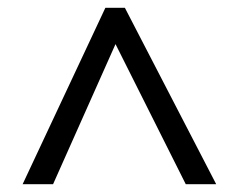

<svg xmlns="http://www.w3.org/2000/svg" viewBox="-20 -739 612 492"><path d="M38 -267 250 -719H300L534 -267H456L276 -626L116 -267Z"/></svg>

Font: Noto Sans NKo Unjoined
Style: Regular
Weight: 400
Designer: Monotype Design Team
Foundry: Monotype Imaging Inc.
Version: Version 2.004